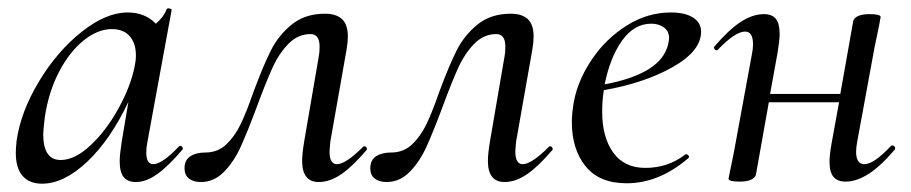

<svg xmlns="http://www.w3.org/2000/svg" viewBox="-20 -429 2191 462"><path d="M393 -405 335 -89Q332 -74 332 -62Q332 -34 349 -34Q370 -34 411 -77Q412 -78 414 -78Q417 -78 419 -74.5Q421 -71 419 -69Q386 -30 359 -10.5Q332 9 307 9Q287 9 277.5 -3Q268 -15 268 -41Q268 -57 273 -89L289 -184Q246 -93 190 -40Q134 13 81 13Q51 13 34.5 -5.5Q18 -24 18 -62Q18 -71 20 -91Q30 -160 73.5 -232.5Q117 -305 176 -352Q235 -399 287 -399Q329 -399 355 -372Q374 -388 381 -407Q383 -409 385 -409Q388 -409 391 -407.5Q394 -406 393 -405ZM126 -44Q160 -44 197.5 -79Q235 -114 264.5 -167Q294 -220 304 -269Q307 -283 307 -296Q307 -325 292 -342Q277 -359 249 -359Q215 -359 181 -331.5Q147 -304 122 -256Q97 -208 88 -148Q84 -116 84 -106Q84 -44 126 -44Z M814 -310 775 -89Q773 -69 773 -64Q773 -34 791 -34Q812 -34 854 -76Q855 -77 857 -77Q860 -77 862 -73.5Q864 -70 862 -68Q829 -29 801.5 -10Q774 9 747 9Q707 9 707 -42Q707 -59 712 -89L747 -293Q749 -302 749 -317Q749 -347 727 -347Q697 -347 674 -323.5Q651 -300 635 -264.5Q619 -229 598 -172Q576 -113 559.5 -76.5Q543 -40 519 -15.5Q495 9 463 9Q445 9 434.5 0.5Q424 -8 424 -24Q424 -44 438 -53Q452 -62 474 -62Q504 -62 524.5 -81.5Q545 -101 559 -130Q573 -159 590 -208Q613 -270 631.5 -307Q650 -344 682 -370Q714 -396 762 -396Q789 -396 803 -383Q817 -370 817 -341Q817 -328 814 -310Z M1261 -310 1222 -89Q1220 -69 1220 -64Q1220 -34 1238 -34Q1259 -34 1301 -76Q1302 -77 1304 -77Q1307 -77 1309 -73.5Q1311 -70 1309 -68Q1276 -29 1248.5 -10Q1221 9 1194 9Q1154 9 1154 -42Q1154 -59 1159 -89L1194 -293Q1196 -302 1196 -317Q1196 -347 1174 -347Q1144 -347 1121 -323.5Q1098 -300 1082 -264.5Q1066 -229 1045 -172Q1023 -113 1006.5 -76.5Q990 -40 966 -15.5Q942 9 910 9Q892 9 881.5 0.5Q871 -8 871 -24Q871 -44 885 -53Q899 -62 921 -62Q951 -62 971.5 -81.5Q992 -101 1006 -130Q1020 -159 1037 -208Q1060 -270 1078.5 -307Q1097 -344 1129 -370Q1161 -396 1209 -396Q1236 -396 1250 -383Q1264 -370 1264 -341Q1264 -328 1261 -310Z M1631 -58Q1634 -58 1636.5 -55Q1639 -52 1637 -49Q1566 12 1488 12Q1422 12 1389 -29Q1356 -70 1356 -135Q1356 -157 1361 -185Q1371 -237 1404.5 -286.5Q1438 -336 1488 -367.5Q1538 -399 1594 -399Q1629 -399 1648 -386.5Q1667 -374 1667 -353Q1667 -306 1598.5 -267.5Q1530 -229 1433 -212Q1429 -188 1429 -160Q1429 -99 1455.5 -62Q1482 -25 1533 -25Q1588 -25 1630 -58ZM1588 -324Q1590 -334 1590 -337Q1590 -354 1577.5 -363Q1565 -372 1547 -372Q1506 -372 1477 -331.5Q1448 -291 1435 -226Q1573 -252 1588 -324Z M1699 -317Q1733 -357 1762 -376Q1791 -395 1818 -395Q1838 -395 1847 -383.5Q1856 -372 1856 -347Q1856 -332 1851 -302L1833 -203H2002L2033 -378Q2035 -386 2045 -390.5Q2055 -395 2072 -395Q2099 -395 2099 -388L2095 -366Q2085 -319 2084 -313L2043 -90Q2040 -75 2040 -64Q2040 -34 2060 -34Q2083 -34 2124 -78Q2125 -79 2127 -79Q2131 -79 2133 -75.5Q2135 -72 2133 -69Q2099 -29 2070 -10.5Q2041 8 2015 8Q1995 8 1985.5 -3.5Q1976 -15 1976 -40Q1976 -56 1981 -84L1999 -183H1830L1799 -9Q1797 -1 1787 3.5Q1777 8 1760 8Q1733 8 1733 1L1737 -19Q1746 -62 1748 -74L1789 -297Q1792 -312 1792 -322Q1792 -353 1773 -353Q1749 -353 1707 -309Q1706 -308 1704 -308Q1701 -308 1699 -311.5Q1697 -315 1699 -317Z"/></svg>

Font: CormorantInfant-MediumItalic
Style: Italic
Weight: 500
Italic angle: -10°
Designer: Christian Thalmann (Catharsis Fonts)
Foundry: Catharsis Fonts
Version: Version 3.303